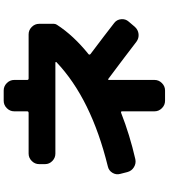

<svg xmlns="http://www.w3.org/2000/svg" viewBox="43 -890 914 1040"><g transform="rotate(-90 500.0 -370.0)"><path d="M88 -137 78 -176Q72 -198 84 -218Q96 -238 119 -243Q485 -333 683 -521Q685 -522 684 -524.5Q683 -527 681 -527H188Q165 -527 148 -543.5Q131 -560 131 -583V-615Q131 -638 148 -655Q165 -672 188 -672H408Q417 -672 417 -680V-750Q417 -773 434 -790Q451 -807 474 -807H530Q553 -807 570 -790Q587 -773 587 -750V-680Q587 -672 595 -672H834Q857 -672 874 -655Q891 -638 891 -615V-535Q891 -527 886 -519Q828 -429 726 -347Q722 -342 727 -337Q832 -258 896 -208Q914 -194 916 -170.5Q918 -147 903 -130L875 -97Q859 -79 836 -76.5Q813 -74 794 -88Q707 -155 593 -240Q587 -244 587 -236V10Q587 33 570 50Q553 67 530 67H474Q451 67 434 50Q417 33 417 10V-166Q417 -173 409 -171Q289 -124 158 -94Q135 -89 114.5 -101.5Q94 -114 88 -137Z"/></g></svg>

Font: Rounded Mplus 1c ExtraBold
Style: Regular
Weight: 800
Version: Version 1.059.20150529